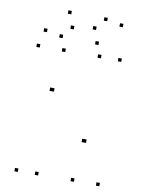

<svg xmlns="http://www.w3.org/2000/svg" viewBox="-103 -1031 826 1110"><g transform="rotate(10 310.0 -475.5)"><path d="M559.2 10V-10H539.2V10ZM559.2 -720V-740H539.2V-720ZM440 -720V-740H420V-720ZM440 -223.5V-243.5H420V-223.5ZM434 -223.5V-243.5H414V-223.5ZM230.4 -720V-740H210.4V-720ZM80.8 -720V-740H60.8V-720ZM80.8 10V-10H60.8V10ZM200 10V-10H180V10ZM200 -483.2V-503.2H180V-483.2ZM206 -483.2V-503.2H186V-483.2ZM410.3 10V-10H390.3V10ZM106.5 -814.8V-834.8H86.5V-814.8ZM201.5 -796.4V-816.4H181.5V-796.4ZM256.3 -857.5V-877.5H236.3V-857.5ZM412.6 -793.2V-813.2H392.6V-793.2ZM533.5 -919.1V-939.1H513.5V-919.1ZM438.5 -937.5V-957.5H418.5V-937.5ZM383.8 -876.4V-896.4H363.8V-876.4ZM226.9 -940.8V-960.8H206.9V-940.8Z"/></g></svg>

Font: Monaspace Neon Dots Var
Style: Regular
Weight: 400
Designer: Riley Cran and the Lettermatic Team
Version: Version 1.100 (Monaspace Neon Dots)